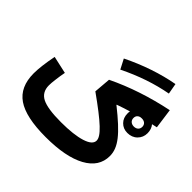

<svg xmlns="http://www.w3.org/2000/svg" viewBox="-205 -1068 1276 1276"><g transform="rotate(45 433.0 -429.5)"><path d="M54.7 -419.4C40.5 -346.2 33.2 -287.6 33.2 -243.7C33.2 -158.2 61.5 -96.7 117.7 -58.1C173.8 -19.5 264.2 0 389.2 0C513.7 0 610.4 -18.6 678.2 -55.7C746.1 -92.8 780.3 -145 780.3 -212.9C780.3 -293.5 724.1 -361.8 571.3 -483.4L570.8 -486.3C599.6 -496.6 630.9 -506.8 664.6 -517.1C663.1 -510.7 662.6 -504.4 662.6 -497.1C662.6 -469.2 670.9 -446.8 688 -429.7C705.1 -412.1 726.6 -403.3 753.4 -403.3C781.2 -403.3 804.7 -412.1 822.8 -430.2C840.8 -448.2 850.1 -470.2 850.1 -497.1C850.1 -522.5 842.8 -543.5 828.6 -560.5C840.8 -563 853 -565.9 865.7 -568.8L846.2 -710C690.4 -677.7 547.9 -630.4 417.5 -567.4L407.7 -448.7C581.1 -325.2 645.5 -265.1 645.5 -223.1C645.5 -197.8 623 -177.7 578.1 -163.6C533.2 -149.4 470.7 -142.1 391.1 -142.1C306.6 -142.1 247.6 -150.9 212.9 -168.5C178.2 -186 161.1 -216.3 161.1 -258.8C161.1 -272.9 162.6 -292.5 166 -317.4C168.9 -342.3 172.9 -367.2 177.7 -392.1ZM750 -859.4C633.3 -838.4 506.8 -795.9 387.2 -736.8L422.9 -668C537.6 -724.6 651.4 -763.2 763.7 -783.7ZM753.9 -540C778.8 -540 795.4 -525.9 795.4 -502.4C795.4 -479 778.8 -463.9 753.9 -463.9C730 -463.9 711.9 -478.5 711.9 -502.4C711.9 -514.6 715.8 -523.9 723.6 -530.3C727.1 -533.7 731.4 -536.1 736.3 -537.6L742.2 -539.1C745.6 -539.6 749.5 -540 753.9 -540Z"/></g></svg>

Font: Estedad Bold
Style: Regular
Weight: 700
Designer: Amin Abedi
Version: Version 7.3